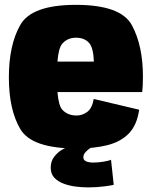

<svg xmlns="http://www.w3.org/2000/svg" viewBox="-20 -622 647 812"><path d="M303.5 6Q114.5 6 66 -76Q17.5 -158 17.5 -294.8Q17.5 -431.5 65.8 -516.5Q114 -601.5 301 -601.5Q491.5 -601.5 538 -515Q584.5 -428.5 584.5 -298Q584.5 -261 581.5 -232.5H223Q228 -174.5 243.5 -158Q266 -133.5 304 -133.5Q328.5 -133.5 349 -148.8Q369.5 -164 376.5 -203.5L568.5 -158Q559.5 -94 525.8 -58.5Q492 -23 435.8 -8.5Q379.5 6 303.5 6ZM223 -361.5H377Q375 -418 358 -439Q338.5 -462.5 301.5 -462.5Q264.5 -462.5 242.5 -436Q227.5 -418 223 -361.5ZM352.5 170.5Q328.5 170.5 301.2 167.2Q274 164 249.8 155Q225.5 146 210 129.8Q194.5 113.5 194.5 87.5Q194.5 59.5 209.5 40.5Q224.5 21.5 241.8 11.5Q259 1.5 266 0H368.5Q365.5 1.5 356.8 7.8Q348 14 340.2 23.2Q332.5 32.5 332.5 43Q332.5 55 344 60.2Q355.5 65.5 374.5 65.5Q396 65.5 419.2 61.5Q442.5 57.5 449.5 53.5L461 159.5Q456 161.5 423 166Q390 170.5 352.5 170.5Z"/></svg>

Font: Anybody Black
Style: Regular
Weight: 900
Designer: Tyler Finck
Foundry: Etcetera Type Company
Version: Version 1.010; ttfautohint (v1.8.3) -l 8 -r 50 -G 200 -x 14 